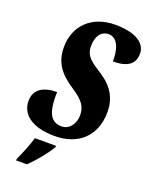

<svg xmlns="http://www.w3.org/2000/svg" viewBox="-171 -814 883 1124"><g transform="rotate(20 270.5 -251.5)"><path d="M236 10C381 10 479 -77 479 -228C479 -309 444 -374 366 -425C294 -472 256 -494 256 -559C256 -626 289 -659 330 -659C393 -659 409 -579 407 -517C502 -517 541 -552 541 -614C541 -674 484 -724 347 -724C205 -724 109 -634 109 -499C109 -405 150 -347 242 -287C314 -240 335 -206 335 -155C335 -105 305 -57 254 -57C190 -57 157 -103 162 -237C76 -237 22 -203 22 -132C22 -50 91 10 236 10ZM75 208 72 221H140C188 175 238 113 262 71L265 61H132C118 109 96 162 75 208Z"/></g></svg>

Font: Noto Serif ExtraCondensed Black
Style: Italic
Weight: 900
Width: 2
Italic angle: -12°
Designer: Monotype Design Team
Foundry: Monotype Imaging Inc.
Version: Version 2.014